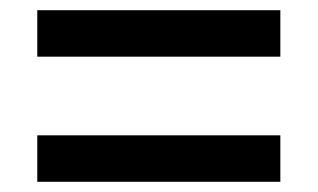

<svg xmlns="http://www.w3.org/2000/svg" viewBox="-20 -508 622 376"><path d="M53 -488H529V-397H53ZM53 -243H529V-152H53Z"/></svg>

Font: Murecho Thin SemiBold
Style: Regular
Weight: 600
Version: Version 1.010